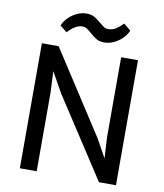

<svg xmlns="http://www.w3.org/2000/svg" viewBox="-101 -1042 961 1124"><g transform="rotate(10 380.0 -480.0)"><path d="M321.3 -960Q349.6 -960 368.2 -949.7Q386.7 -939.5 408.7 -920.4Q425.8 -905.8 437.3 -898.9Q448.7 -892.1 463.4 -892.1Q487.3 -892.1 508.3 -905.8Q529.3 -919.4 548.8 -940.4L590.8 -905.8Q579.6 -878.9 557.1 -857.2Q534.7 -835.4 507.1 -823.2Q479.5 -811 453.6 -811Q425.3 -811 406.5 -821.5Q387.7 -832 366.2 -851.6Q349.6 -866.7 337.6 -874Q325.7 -881.3 310.5 -881.3Q270.5 -881.3 225.1 -831.5L183.6 -864.7Q194.8 -891.6 217.3 -913.6Q239.7 -935.5 267.6 -947.8Q295.4 -960 321.3 -960ZM665.5 -743.2V0H564.5L256.8 -472.2L188.5 -593.8L194.3 -464.8V0H94.2V-743.2H193.8L511.7 -252.4L572.3 -142.6L565.4 -266.1V-743.2Z"/></g></svg>

Font: Merriweather Sans
Style: Regular
Weight: 400
Designer: Eben Sorkin
Foundry: Eben Sorkin
Version: Version 1.006; ttfautohint (v1.4.1) -l 6 -r 50 -G 0 -x 11 -H